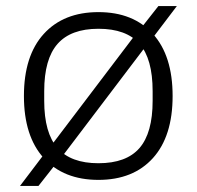

<svg xmlns="http://www.w3.org/2000/svg" viewBox="-20 -584 650 634"><path d="M305 10Q190 10 124.5 -62Q59 -134 59 -267Q59 -400 124.5 -472Q190 -544 305 -544Q420 -544 485 -472Q550 -400 550 -267Q550 -134 485 -62Q420 10 305 10ZM305 -45Q397 -45 440.5 -95Q484 -145 484 -251V-283Q484 -390 440.5 -439.5Q397 -489 305 -489Q214 -489 170 -439Q126 -389 126 -283V-251Q126 -145 170 -95Q214 -45 305 -45ZM46 30 137 -90H139L431 -475H433L503 -564H564L473 -444H471L179 -59H177L107 30Z"/></svg>

Font: Mozilla Text ExtraLight
Style: Regular
Weight: 200
Designer: Studio DRAMA
Foundry: Studio DRAMA
Version: Version 1.000